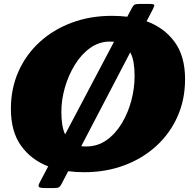

<svg xmlns="http://www.w3.org/2000/svg" viewBox="-20 -850 990 970"><path d="M660 -465Q660 -503 655 -533.2Q650 -563.5 638 -585.5L390.5 -111.5Q402 -110 415 -110Q473 -110 518.2 -142Q563.5 -174 595.2 -226.8Q627 -279.5 643.5 -342Q660 -404.5 660 -465ZM290 -285Q290 -249.5 294.5 -221Q299 -192.5 309 -171L556 -639Q546 -640 535 -640Q481 -640 436 -608Q391 -576 358.5 -523.2Q326 -470.5 308 -408.2Q290 -346 290 -285ZM405 20Q363 20 324.5 15L290 81Q284 92 277.8 96Q271.5 100 253.5 100H208.5Q182.5 100 177 94.8Q171.5 89.5 179.5 74L223.5 -9.5Q137.5 -42.5 86.2 -114Q35 -185.5 35 -300Q35 -402.5 73 -488.2Q111 -574 180 -637.2Q249 -700.5 342 -735.2Q435 -770 545 -770Q585.5 -770 623 -765.5L646 -809Q652 -820.5 658 -825.2Q664 -830 682.5 -830H739Q761 -830 759.5 -822.2Q758 -814.5 752 -803L720.5 -742.5Q809 -710.5 862 -638.5Q915 -566.5 915 -450Q915 -347.5 877 -261.8Q839 -176 770 -112.8Q701 -49.5 608 -14.8Q515 20 405 20Z"/></svg>

Font: Besley* Fatface
Style: Italic
Weight: 900
Italic angle: -13°
Designer: Owen Earl
Foundry: indestructible type*
Version: Version 3.000; ttfautohint (v1.8.3)